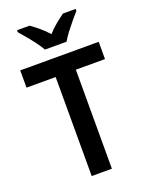

<svg xmlns="http://www.w3.org/2000/svg" viewBox="-171 -1023 853 1108"><g transform="rotate(-20 256.0 -469.0)"><path d="M318 0H194V-608H15V-714H497V-608H318ZM190 -778Q178 -800 158 -827Q138 -854 116 -880Q94 -906 77 -926V-938H154Q177 -922 204.5 -899Q232 -876 256 -849Q281 -877 307.5 -898.5Q334 -920 359 -938H437V-926Q420 -907 398 -880.5Q376 -854 355.5 -827Q335 -800 323 -778Z"/></g></svg>

Font: Noto Sans Telugu SemiCondensed SemiBold
Style: Regular
Weight: 600
Width: 4
Designer: Jelle Bosma - Monotype Design Team
Foundry: Monotype Imaging Inc.
Version: Version 2.005; ttfautohint (v1.8.4.7-5d5b)